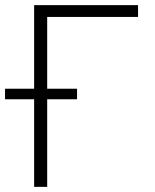

<svg xmlns="http://www.w3.org/2000/svg" viewBox="-43 -727 602 747"><path d="M494.1 -661.1H140.6V-381.8H256.8V-340.8H140.6V0H89.8V-340.8H-23.4V-381.8H89.8V-707H494.1Z"/></svg>

Font: Pretendard ExtraLight
Style: Regular
Weight: 200
Designer: Base glyphs from Inter by Rasmus Andersson; Hangeul glyphs from Noto Sans CJK(Source Han Sans) by Jang Soo-young and Kan
Foundry: Kil Hyung-jin
Version: Version 1.309